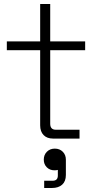

<svg xmlns="http://www.w3.org/2000/svg" viewBox="-20 -690 484 956"><path d="M14 -484H180V-670H230V-484H404V-440H230V-74Q230 -44 258 -44H376V0H244Q214 0 197 -17.5Q180 -35 180 -66V-440H14ZM198 105Q198 81 213.5 65.5Q229 50 253 50Q277 50 292.5 65.5Q308 81 308 105V181Q308 213 289.5 229.5Q271 246 239 246H200V210H241Q255 210 261.5 203.5Q268 197 268 184V156Q262 158 251 158Q228 158 213 143Q198 128 198 105Z"/></svg>

Font: Space Grotesk Variable
Style: Regular
Weight: 400
Designer: Florian Karsten (Space Grotesk), Colophon Foundry (Space Mono)
Foundry: Florian Karsten
Version: Version 1.106